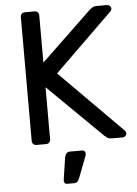

<svg xmlns="http://www.w3.org/2000/svg" viewBox="-60 -746 722 1009"><g transform="rotate(-5 300.5 -241.5)"><path d="M109.6 0Q99.4 0 93.1 -6.4Q86.7 -12.7 86.7 -22.9V-676.3Q86.7 -687.3 93.1 -693.6Q99.4 -700 109.6 -700H160.1Q171.1 -700 177.4 -693.6Q183.8 -687.3 183.8 -676.3V-427.9L451.2 -683.7Q455.4 -687.6 464.5 -693.8Q473.6 -700 489.6 -700H544Q552.2 -700 558.3 -693.9Q564.4 -687.8 564.4 -679.6Q564.4 -672 559.7 -667L250.6 -365L580 -33.8Q585.4 -28.2 585.4 -20.4Q585.4 -12.2 579.3 -6.1Q573.2 0 565.1 0H508.5Q491.8 0 482.7 -6.7Q473.6 -13.3 469.9 -16.5L183.8 -297.9V-22.9Q183.8 -12.7 177.4 -6.4Q171.1 0 160.1 0ZM251.9 217.5Q243.7 217.5 239.6 211.4Q235.6 205.3 236.4 196.3L254.1 79.2Q256.1 66.9 262.6 58.4Q269 50 282.5 50H347.4Q354.7 50 359.2 55.3Q363.7 60.6 363.7 67.1Q363.7 75.2 360.2 83.1L317.4 194.4Q313.4 204.4 307.2 211Q300.9 217.5 288.2 217.5Z"/></g></svg>

Font: Rubik Light
Style: Regular
Weight: 300
Designer: Hubert and Fischer
Foundry: Hubert and Fischer
Version: Version 2.300;gftools[0.9.30]